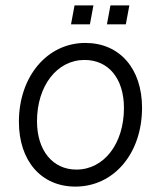

<svg xmlns="http://www.w3.org/2000/svg" viewBox="-20 -675 596 711"><path d="M259 16C402 16 506 -107 506 -276C506 -421 423 -516 296 -516C155 -516 50 -392 50 -224C50 -79 133 16 259 16ZM263 -47C175 -47 117 -118 117 -226C117 -357 191 -453 293 -453C382 -453 439 -384 439 -275C439 -143 365 -47 263 -47ZM376 -585H446L459 -655H389ZM243 -585H313L326 -655H256Z"/></svg>

Font: Uncut Sans Book Italic
Style: Regular
Weight: 350
Italic angle: -11°
Designer: Kasper Nordkvist
Foundry: UNCUT.wtf
Version: Version 1.304;Glyphs 3.2 (3246)